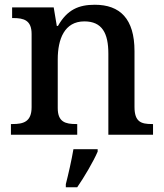

<svg xmlns="http://www.w3.org/2000/svg" viewBox="-20 -567 691 808"><path d="M26 0H305V-45H300C256 -45 223 -53 223 -112V-317C223 -402 251 -477 335 -477C410 -477 436 -427 436 -341V0H624V-45H619C574 -45 546 -54 546 -117V-352C546 -488 485 -547 379 -547C312 -547 263 -527 224 -458H219L206 -536H31V-491H36C80 -491 113 -482 113 -424V-116C113 -54 78 -45 33 -45H26ZM257 208V221H305C334 179 373 113 391 71V61H289C281 108 268 165 257 208Z"/></svg>

Font: Noto Serif Malayalam Medium
Style: Regular
Weight: 500
Designer: Indian type Foundry, Jelle Bosma, Monotype Design Team
Foundry: Monotype Imaging Inc.
Version: Version 2.104